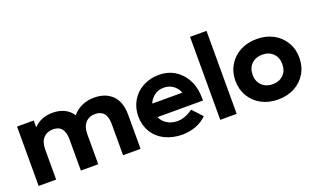

<svg xmlns="http://www.w3.org/2000/svg" viewBox="-76 -1110 2513 1526"><g transform="rotate(-20 1180.5 -347.0)"><path d="M906 -287V0H758V-265Q758 -325 733 -354.5Q708 -384 661 -384Q609 -384 578.5 -350.5Q548 -317 548 -252V0H401V-265Q401 -384 304 -384Q253 -384 222.5 -350.5Q192 -317 192 -252V0H44V-502H185V-444Q214 -476 255 -492.5Q296 -509 346 -509Q400 -509 443.5 -488.5Q487 -468 513 -427Q545 -466 592.5 -487.5Q640 -509 697 -509Q793 -509 849.5 -453.5Q906 -398 906 -287Z M1370 -306Q1361 -338 1328 -366Q1292 -394 1244 -394Q1195 -394 1162 -367Q1125 -336 1117 -306ZM1504 -191H1119Q1133 -155 1170.5 -131Q1208 -107 1254 -107Q1283 -105 1317 -116.5Q1351 -128 1390 -155L1467 -72Q1389 5 1261 8Q1177 8 1112 -24.5Q1047 -57 1012 -115.5Q977 -174 977 -248Q977 -320 1011.5 -379Q1046 -438 1107 -470.5Q1168 -503 1243 -503Q1316 -503 1371.5 -470Q1427 -437 1461.5 -379.5Q1496 -322 1502 -246Q1502 -243 1504 -191Z M1580 -702H1719V0H1580Z M1799 -250Q1799 -323 1834 -381.5Q1869 -440 1930.5 -472.5Q1992 -505 2070 -505Q2148 -505 2209 -472.5Q2270 -440 2305 -381.5Q2340 -323 2340 -250Q2340 -176 2305 -117.5Q2270 -59 2209 -26.5Q2148 6 2070 6Q1992 6 1930.5 -26.5Q1869 -59 1834 -117.5Q1799 -176 1799 -250ZM2195 -248Q2195 -305 2160 -339Q2125 -373 2070 -373Q2015 -373 1979.5 -339Q1944 -305 1944 -248Q1944 -191 1979.5 -157Q2015 -123 2070 -123Q2125 -123 2160 -157Q2195 -191 2195 -248Z"/></g></svg>

Font: Montserrat GRBold
Style: Regular
Weight: 700
Designer: Julieta Ulanovsky
Foundry: Julieta Ulanovsky
Version: Version 1.00 May 29, 2023, initial release